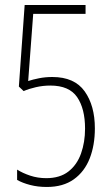

<svg xmlns="http://www.w3.org/2000/svg" viewBox="-20 -734 441 763"><path d="M188 -428Q276 -428 316.5 -371Q357 -314 357 -224Q357 -157 336.5 -104.5Q316 -52 273.5 -21.5Q231 9 166 9Q130 9 99.5 1Q69 -7 48 -19V-60Q70 -46 100 -36Q130 -26 164 -26Q218 -26 252 -52.5Q286 -79 302 -124Q318 -169 318 -223Q318 -302 286.5 -348Q255 -394 180 -394Q151 -394 122.5 -387.5Q94 -381 74 -372L55 -390L78 -714H320V-679H112L92 -412Q110 -418 135 -423Q160 -428 188 -428Z"/></svg>

Font: Noto Sans Gujarati UI ExtraCondensed ExtraLight
Style: Regular
Weight: 200
Width: 2
Designer: Jelle Bosma - Monotype Design Team, Universal Thirst
Foundry: Monotype Imaging Inc.
Version: Version 2.106; ttfautohint (v1.8.4.7-5d5b)